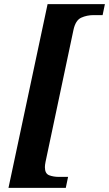

<svg xmlns="http://www.w3.org/2000/svg" viewBox="-20 -780 527 928"><path d="M21 128 210 -760H487L476 -707H433Q400 -707 372.5 -694.5Q345 -682 335 -635L200 3Q197 18 197 28Q197 59 217.5 67Q238 75 266 75H309L298 128Z"/></svg>

Font: Noto Serif
Style: Bold Italic
Weight: 700
Italic angle: -12°
Designer: Monotype Design Team
Foundry: Monotype Imaging Inc.
Version: Version 2.013